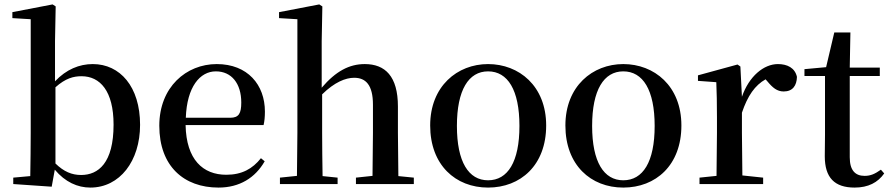

<svg xmlns="http://www.w3.org/2000/svg" viewBox="-20 -833 4029 869"><path d="M389 16C522 16 614 -104 614 -268C614 -441 523 -543 400 -543C339 -543 280 -519 229 -465V-647L232 -804L218 -813L36 -778V-751L119 -746V-232C119 -177 118 -93 117 -36L40 -29V0L214 12L228 -65C275 -9 331 16 389 16ZM231 -438C277 -479 313 -488 349 -488C433 -488 494 -421 494 -269C494 -95 425 -41 347 -41C305 -41 269 -56 231 -93Z M969 16C1064 16 1135 -28 1178 -103L1161 -117C1123 -69 1075 -42 1004 -42C899 -42 823 -110 820 -267H1173C1177 -284 1179 -303 1179 -328C1179 -449 1101 -543 961 -543C823 -543 701 -439 701 -264C701 -81 812 16 969 16ZM821 -300C826 -440 885 -510 957 -510C1028 -510 1072 -455 1072 -369C1072 -320 1061 -300 1022 -300Z M1665 0H1853V-29L1783 -36L1781 -232V-351C1781 -488 1723 -543 1631 -543C1561 -543 1500 -511 1436 -436V-647L1439 -804L1425 -813L1243 -778V-751L1326 -746V-232L1324 -37L1247 -29V0H1508V-29L1440 -36C1439 -93 1438 -177 1438 -232V-406C1494 -461 1544 -481 1583 -481C1635 -481 1668 -449 1668 -359V-232L1666 -37L1591 -29V0Z M2189 16C2336 16 2452 -85 2452 -265C2452 -444 2329 -543 2189 -543C2050 -543 1927 -443 1927 -265C1927 -86 2042 16 2189 16ZM2189 -17C2101 -17 2048 -100 2048 -263C2048 -426 2101 -510 2189 -510C2278 -510 2331 -426 2331 -263C2331 -100 2278 -17 2189 -17Z M2801 16C2948 16 3064 -85 3064 -265C3064 -444 2941 -543 2801 -543C2662 -543 2539 -443 2539 -265C2539 -86 2654 16 2801 16ZM2801 -17C2713 -17 2660 -100 2660 -263C2660 -426 2713 -510 2801 -510C2890 -510 2943 -426 2943 -263C2943 -100 2890 -17 2801 -17Z M3222 0H3434V-29L3340 -39L3338 -232V-323C3364 -400 3397 -447 3445 -474L3453 -465C3477 -436 3497 -419 3527 -419C3568 -419 3586 -446 3587 -485C3578 -526 3543 -543 3501 -543C3437 -543 3370 -488 3338 -395L3331 -532L3318 -541L3139 -492V-467L3222 -461C3224 -412 3225 -369 3225 -301V-232L3223 -37L3146 -29V0Z M3848 16C3910 16 3953 -7 3982 -48L3967 -65C3940 -46 3921 -37 3893 -37C3851 -37 3826 -62 3826 -121V-489H3962V-527H3826L3829 -686H3756L3719 -529L3621 -520V-489H3714V-223C3714 -185 3713 -161 3713 -126C3713 -29 3757 16 3848 16Z"/></svg>

Font: Noto Serif SC SemiBold
Style: Regular
Weight: 600
Designer: Ryoko NISHIZUKA 西塚涼子 (kana & ideographs); Frank Grießhammer (Latin, Greek & Cyrillic); Wenlong ZHANG 张文龙 (bopomofo); San
Foundry: Adobe
Version: Version 2.001;hotconv 1.1.0;makeotfexe 2.6.0